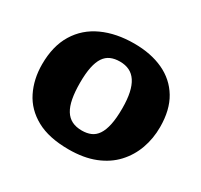

<svg xmlns="http://www.w3.org/2000/svg" viewBox="-151 -911 1176 1122"><g transform="rotate(30 437.0 -350.0)"><path d="M430 14Q297 14 212.5 -32.5Q128 -79 88 -159.5Q48 -240 48 -340Q48 -463 99 -546.5Q150 -630 242 -672Q334 -714 455 -714Q568 -714 652 -675Q736 -636 782.5 -559Q829 -482 829 -366Q829 -289 804.5 -220.5Q780 -152 731 -99Q682 -46 607 -16Q532 14 430 14ZM442 -120Q476 -120 502 -131Q528 -142 546 -168.5Q564 -195 573.5 -239.5Q583 -284 583 -350Q583 -411 573.5 -454.5Q564 -498 545.5 -526Q527 -554 499.5 -567.5Q472 -581 435 -581Q400 -581 373.5 -569.5Q347 -558 329.5 -532Q312 -506 303 -463Q294 -420 294 -357Q294 -296 302.5 -251Q311 -206 329 -177Q347 -148 375 -134Q403 -120 442 -120Z"/></g></svg>

Font: Literata Variable Black
Style: Regular
Weight: 900
Designer: Latin by Veronika Burian and Jose Scaglione. Greek by Irene Vlachou. Cyrillic by Vera Evstafieva.
Foundry: TypeTogether
Version: Version 3.021